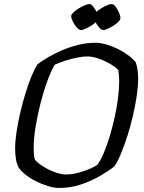

<svg xmlns="http://www.w3.org/2000/svg" viewBox="-20 -932 714 952"><path d="M273 0Q248 0 217.5 -9.5Q187 -19 158 -33.5Q129 -48 106.5 -66Q84 -84 74 -99Q64 -116 59.5 -140.5Q55 -165 55 -196Q55 -232 62 -278Q69 -324 80.5 -373.5Q92 -423 106.5 -470Q121 -517 136.5 -554.5Q152 -592 167 -614Q189 -631 220 -649Q251 -667 288.5 -683Q326 -699 368 -709.5Q410 -720 454 -720Q478 -720 507.5 -711.5Q537 -703 566 -688.5Q595 -674 618 -656.5Q641 -639 653 -623Q659 -607 662 -586Q665 -565 665 -542Q665 -505 658 -457Q651 -409 639 -357.5Q627 -306 611.5 -257.5Q596 -209 579.5 -169.5Q563 -130 548 -108Q521 -86 477.5 -60.5Q434 -35 382 -17.5Q330 0 273 0ZM307 -67Q337 -67 368.5 -75.5Q400 -84 425.5 -95Q451 -106 463 -115Q480 -139 496 -177Q512 -215 525.5 -261Q539 -307 549.5 -355Q560 -403 565.5 -448Q571 -493 571 -529Q571 -543 570 -556.5Q569 -570 567 -581Q565 -589 549 -600.5Q533 -612 510 -624Q487 -636 461.5 -644Q436 -652 415 -652Q388 -652 358 -645.5Q328 -639 300 -630Q272 -621 251 -611Q232 -578 213.5 -527Q195 -476 180 -416.5Q165 -357 156 -300.5Q147 -244 147 -198Q147 -181 148 -166.5Q149 -152 153 -141Q160 -130 177.5 -117.5Q195 -105 218 -93Q241 -81 264.5 -74Q288 -67 307 -67ZM492 -783Q483 -783 472 -795.5Q461 -808 452 -824.5Q443 -841 443 -852Q443 -860 454.5 -870.5Q466 -881 481.5 -890.5Q497 -900 511 -906Q525 -912 533 -912Q543 -912 553 -899Q563 -886 570 -869.5Q577 -853 577 -842Q577 -834 567 -824Q557 -814 543 -805Q529 -796 514.5 -789.5Q500 -783 492 -783ZM381 -783Q372 -783 361 -795.5Q350 -808 341.5 -824.5Q333 -841 333 -852Q333 -860 344 -870.5Q355 -881 370.5 -890.5Q386 -900 401 -906Q416 -912 423 -912Q432 -912 442.5 -899Q453 -886 460 -869.5Q467 -853 467 -842Q467 -834 457 -824Q447 -814 432.5 -805Q418 -796 404 -789.5Q390 -783 381 -783Z"/></svg>

Font: Texturina Medium 12pt
Style: Italic
Weight: 400
Italic angle: -11°
Version: Version 1.002